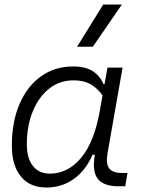

<svg xmlns="http://www.w3.org/2000/svg" viewBox="-20 -815 626 845"><path d="M439.9 -444.3 453.1 -517.6H519.5L453.1 -139.6Q445.3 -95.2 460.2 -74.5Q475.1 -53.7 518.1 -53.7H541L531.2 4.9H503.9Q435.5 4.9 410.2 -28.1Q384.8 -61 397.5 -133.8H387.2Q357.4 -64.9 304.7 -27.3Q252 10.3 184.1 10.3Q111.8 10.3 72 -38.1Q32.2 -86.4 32.2 -174.3Q32.2 -278.8 65.9 -357.2Q99.6 -435.5 160.4 -479Q221.2 -522.5 302.2 -522.5Q356 -522.5 387.7 -502.2Q419.4 -481.9 436 -444.3ZM304.2 -461.4Q242.2 -461.4 196 -424.6Q149.9 -387.7 124 -324.2Q98.1 -260.7 98.1 -180.2Q98.1 -118.2 125 -84.5Q151.9 -50.8 199.7 -50.8Q278.8 -50.8 336.9 -120.4Q395 -189.9 418.9 -325.7L431.2 -395Q411.1 -424.8 380.6 -443.1Q350.1 -461.4 304.2 -461.4ZM319.3 -609.4 434.1 -794.9H516.1L388.7 -609.4Z"/></svg>

Font: Cascadia Mono Light
Style: Italic
Weight: 300
Italic angle: -10°
Monospace: yes
Designer: Aaron Bell
Foundry: Saja Typeworks
Version: Version 2404.023; ttfautohint (v1.8.4)